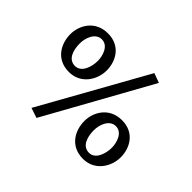

<svg xmlns="http://www.w3.org/2000/svg" viewBox="-150 -921 1190 1190"><g transform="rotate(45 445.0 -325.5)"><path d="M61 -485C61 -402 108 -312 221 -312C323 -312 380 -401 380 -485C380 -563 335 -653 223 -653C110 -653 61 -560 61 -485ZM143 -486C143 -536 168 -600 222 -600C281 -600 299 -528 299 -488C299 -434 276 -365 221 -365C159 -365 143 -432 143 -486ZM214 9 280 31 663 -659 600 -682ZM503 -166C503 -83 550 7 663 7C765 7 822 -82 822 -166C822 -244 777 -334 665 -334C552 -334 503 -241 503 -166ZM585 -167C585 -217 610 -281 664 -281C723 -281 741 -209 741 -169C741 -115 718 -46 663 -46C601 -46 585 -113 585 -167Z"/></g></svg>

Font: KpMath
Style: SansBold
Weight: 700
Version: Version 0.66